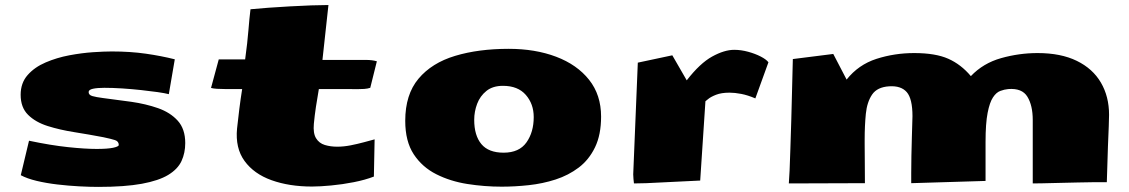

<svg xmlns="http://www.w3.org/2000/svg" viewBox="-20 -714 4428 753"><path d="M365.2 19Q332.5 19 290.5 16.8Q248.5 14.6 205.1 9.5Q161.6 4.4 123.8 -4.6Q85.9 -13.7 61.5 -26.9L93.8 -162.1Q179.7 -144 246.6 -137Q313.5 -129.9 359.4 -129.9Q401.4 -129.9 423.6 -134.5Q445.8 -139.2 445.8 -145.5Q445.8 -159.7 430.9 -164.6Q416 -169.4 385.7 -175.8Q329.6 -186.5 272.2 -195.6Q214.8 -204.6 167 -219.7Q119.1 -234.9 90.1 -263.7Q61 -292.5 61 -342.3Q61 -388.7 88.4 -419.7Q115.7 -450.7 159.2 -469.2Q202.6 -487.8 251.7 -497.1Q300.8 -506.3 345.2 -509.3Q389.6 -512.2 418 -512.2Q491.2 -512.2 552.2 -503.4Q613.3 -494.6 665.5 -481.4L642.1 -344.7Q627 -348.6 598.1 -352.8Q569.3 -356.9 533 -360.8Q496.6 -364.7 459 -367.2Q421.4 -369.6 389.2 -369.6Q362.3 -369.6 345 -366Q327.6 -362.3 327.6 -353Q327.6 -341.3 342.3 -337.2Q356.9 -333 383.3 -329.6Q438.5 -322.8 495.1 -314.7Q551.8 -306.6 599.9 -289.8Q647.9 -272.9 677.2 -240.5Q706.5 -208 706.5 -152.8Q706.5 -114.3 691.9 -82.5Q677.2 -50.8 639.9 -28.1Q602.5 -5.4 535.9 6.8Q469.2 19 365.2 19Z M1203.6 17.6Q1114.3 17.6 1044.9 -7.3Q975.6 -32.2 939 -82.8Q902.3 -133.3 909.7 -210Q913.6 -247.6 918.7 -287.6Q923.8 -327.6 929.7 -364.7H865.2Q845.2 -364.7 830.8 -365.7Q816.4 -366.7 807.6 -369.1L837.9 -481H941.4Q950.7 -548.8 954.3 -595.5Q958 -642.1 962.4 -677.7Q991.7 -680.7 1032.2 -683.6Q1072.8 -686.5 1116.7 -689Q1160.6 -691.4 1200.4 -692.9Q1240.2 -694.3 1268.1 -694.3L1244.6 -479H1415Q1439.9 -479 1458 -473.6L1432.1 -369.6Q1421.9 -366.2 1408.4 -365.2Q1395 -364.3 1379.4 -364.3Q1372.6 -364.3 1365.7 -364.5Q1358.9 -364.7 1351.6 -364.7H1230.5Q1224.1 -329.1 1219 -294.7Q1213.9 -260.3 1210.9 -228.5Q1207.5 -191.4 1219.5 -171.9Q1231.4 -152.3 1253.7 -145.5Q1275.9 -138.7 1302.7 -138.7H1303.2Q1327.6 -138.7 1355 -144Q1382.3 -149.4 1407.5 -156.2Q1432.6 -163.1 1449.2 -167.5L1446.3 -21.5Q1412.1 -8.3 1367.4 0.5Q1322.8 9.3 1278.8 13.4Q1234.9 17.6 1203.6 17.6Z M1947.3 18.1Q1879.9 18.1 1813 7.6Q1746.1 -2.9 1690.9 -30.8Q1635.7 -58.6 1602.5 -109.1Q1569.3 -159.7 1569.3 -240.2Q1569.3 -343.3 1621.3 -405.3Q1673.3 -467.3 1764.9 -494.9Q1856.4 -522.5 1975.1 -522.5Q2079.1 -522.5 2161.1 -491.5Q2243.2 -460.4 2290.3 -401.1Q2337.4 -341.8 2337.4 -256.8Q2337.4 -185.5 2313.7 -136.5Q2290 -87.4 2249.8 -56.9Q2209.5 -26.4 2158.9 -10Q2108.4 6.3 2053.7 12.2Q1999 18.1 1947.3 18.1ZM1955.1 -115.2Q2016.1 -115.2 2044.7 -155.5Q2073.2 -195.8 2073.2 -254.9Q2073.2 -306.2 2042.2 -341.8Q2011.2 -377.4 1952.6 -377.4Q1912.6 -377.4 1887.7 -357.4Q1862.8 -337.4 1851.3 -306.9Q1839.8 -276.4 1839.8 -244.1Q1839.8 -182.6 1867.9 -148.9Q1896 -115.2 1955.1 -115.2Z M2466.3 5.4Q2465.3 -2.9 2464.4 -12Q2463.4 -21 2463.4 -30.3L2481.4 -468.3L2616.7 -497.1L2673.3 -398.9Q2725.1 -465.8 2772.9 -492.2Q2820.8 -518.6 2859.4 -518.6Q2886.2 -518.6 2914.1 -511Q2941.9 -503.4 2963.6 -492.2Q2985.4 -481 2993.7 -469.7L2942.4 -328.1Q2912.6 -340.8 2887.2 -345.7Q2861.8 -350.6 2841.3 -350.6Q2809.1 -350.6 2788.1 -342.3Q2767.1 -334 2757.1 -325.4Q2747.1 -316.9 2746.6 -316.9L2726.1 -5.9L2514.6 4.4Z M3073.7 5.4 3076.7 -45.4Q3078.1 -79.1 3079.8 -131.8Q3081.5 -184.6 3083.3 -243.4Q3085 -302.2 3086.2 -355.2Q3087.4 -408.2 3088.4 -443.4Q3089.4 -478.5 3089.4 -482.4L3248 -502.4L3300.3 -401.9Q3346.7 -460.4 3417.5 -483.2Q3488.3 -505.9 3565.4 -505.9Q3648.9 -505.9 3699 -483.6Q3749 -461.4 3787.6 -415.5Q3835.9 -466.3 3906.5 -486.1Q3977.1 -505.9 4049.3 -505.9Q4140.6 -505.9 4203.1 -475.3Q4265.6 -444.8 4297.6 -390.1Q4329.6 -335.4 4329.6 -263.7Q4329.6 -245.6 4328.4 -218Q4327.1 -190.4 4325.2 -139.4Q4323.2 -88.4 4320.8 0.5Q4303.7 0 4272.7 0.5Q4241.7 1 4204.6 1.7Q4167.5 2.4 4131.6 3.4Q4095.7 4.4 4068.4 4.9Q4041 5.4 4030.3 5.4V-243.7Q4030.3 -300.3 4009.3 -334.7Q3988.3 -369.1 3934.1 -364.7Q3918.9 -363.3 3903.1 -357.4Q3887.2 -351.6 3874.3 -332Q3861.3 -312.5 3853.3 -271.2Q3845.2 -230 3845.2 -157.7V-4.4L3553.7 4.4V-35.2Q3553.7 -64.9 3554.4 -102.5Q3555.2 -140.1 3556.2 -175.3Q3557.1 -210.4 3557.9 -233.6Q3558.6 -256.8 3558.6 -258.3Q3558.6 -327.1 3536.1 -352.8Q3513.7 -378.4 3467.3 -375.5Q3420.4 -372.6 3400.4 -343.3Q3380.4 -314 3375.7 -267.6Q3371.1 -221.2 3371.1 -167V-147.9Q3371.1 -122.1 3371.6 -81.3Q3372.1 -40.5 3372.1 4.4Z"/></svg>

Font: Seymour One
Style: Regular
Weight: 400
Designer: Vernon Adams
Foundry: Vernon Adams
Version: Version 1.100; ttfautohint (v1.8.4.7-5d5b);gftools[0.9.33]